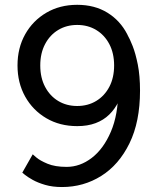

<svg xmlns="http://www.w3.org/2000/svg" viewBox="-20 -752 642 782"><path d="M232.4 9.8Q320.3 9.8 392.3 -35.4Q464.4 -80.6 507.3 -168.2Q550.3 -255.9 550.3 -382.8Q550.3 -443.4 541.3 -488.8Q532.2 -534.2 520.3 -564.5Q508.3 -594.7 499.3 -609.9Q490.2 -625 490.2 -625L418.9 -585Q418.9 -585 425.3 -577.9Q431.6 -570.8 440.2 -549.8Q448.7 -528.8 455.1 -488.8Q461.4 -448.7 461.4 -382.8Q461.4 -285.2 431.6 -215.6Q401.9 -146 354 -109.1Q306.2 -72.3 251.5 -72.3Q204.1 -72.3 173.3 -85.2Q142.6 -98.1 127.9 -110.8Q113.3 -123.5 113.3 -123.5L70.8 -48.8Q70.8 -48.8 81.5 -40Q92.3 -31.2 113 -19.5Q133.8 -7.8 163.8 1Q193.8 9.8 232.4 9.8ZM444.8 -485.4Q444.8 -435.5 425.3 -398.4Q405.8 -361.3 371.8 -340.8Q337.9 -320.3 294.4 -320.3Q251 -320.3 217 -340.8Q183.1 -361.3 163.6 -398.4Q144 -435.5 144 -485.4Q144 -535.2 163.6 -572.3Q183.1 -609.4 217 -629.9Q251 -650.4 294.4 -650.4Q337.9 -650.4 371.8 -629.9Q405.8 -609.4 425.3 -572.3Q444.8 -535.2 444.8 -485.4ZM526.9 -485.4Q526.9 -556.6 498.3 -612.3Q469.7 -668 417.7 -700.2Q365.7 -732.4 294.4 -732.4Q223.6 -732.4 168.7 -700.2Q113.8 -668 82.5 -612.3Q51.3 -556.6 51.3 -485.4Q51.3 -414.6 82.5 -358.6Q113.8 -302.7 168.7 -270.5Q223.6 -238.3 294.4 -238.3Q336.9 -238.3 369.4 -250.5Q401.9 -262.7 425 -285.4Q448.2 -308.1 463.1 -338.9Q478 -369.6 484.9 -406.7Q491.7 -443.8 491.7 -485.4Z"/></svg>

Font: Giphurs SC
Style: Regular
Weight: 400
Version: Version 0.920